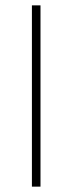

<svg xmlns="http://www.w3.org/2000/svg" viewBox="-20 -696 270 716"><path d="M99 0H131V-676H99Z"/></svg>

Font: MV Cash Thin
Style: Regular
Weight: 100
Designer: Rodrigo Fuenzalida
Foundry: fragTYPE
Version: Version 1.100;Glyphs 3.1.2 (3151)